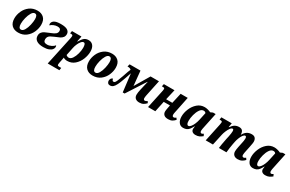

<svg xmlns="http://www.w3.org/2000/svg" viewBox="174 -2006 5590 3705"><g transform="rotate(30 2968.5 -153.5)"><path d="M39 -195Q39 -276 75 -357Q111 -438 183 -492Q255 -546 357 -546Q443 -546 497 -495.5Q551 -445 551 -342Q551 -263 516 -181.5Q481 -100 409.5 -45Q338 10 236 10Q145 10 92 -42.5Q39 -95 39 -195ZM393 -378Q393 -475 335 -475Q297 -475 266 -423.5Q235 -372 217 -299Q199 -226 199 -167Q199 -67 257 -67Q298 -67 329 -120.5Q360 -174 376.5 -248Q393 -322 393 -378Z M594 -129Q594 -173 615.5 -201.5Q637 -230 670.5 -247.5Q704 -265 766 -289L791 -299Q858 -324 887 -350.5Q916 -377 916 -416Q916 -474 844 -474Q800 -474 758 -456Q716 -438 692 -413Q688 -416 685.5 -424.5Q683 -433 683 -443Q683 -486 726 -516.5Q769 -547 875 -547Q981 -547 1025.5 -515.5Q1070 -484 1070 -434Q1070 -390 1048 -362Q1026 -334 990 -315.5Q954 -297 880 -268Q836 -250 810 -234.5Q784 -219 769.5 -196.5Q755 -174 755 -140Q755 -105 773.5 -87Q792 -69 836 -69Q884 -69 930.5 -92.5Q977 -116 997 -145Q1001 -142 1004 -131.5Q1007 -121 1007 -111Q1007 -82 985.5 -54.5Q964 -27 917 -8.5Q870 10 797 10Q698 10 646 -26Q594 -62 594 -129Z M1169 -399Q1170 -406 1173 -422Q1176 -438 1176 -448Q1176 -467 1167.5 -473.5Q1159 -480 1135 -480H1115L1125 -536H1336L1312 -414H1319Q1358 -482 1395.5 -514Q1433 -546 1495 -546Q1557 -546 1594.5 -500Q1632 -454 1632 -371Q1632 -287 1597 -198.5Q1562 -110 1493.5 -50Q1425 10 1330 10Q1281 10 1244 -13Q1243 -9 1241.5 4.5Q1240 18 1236 35L1222 103Q1215 136 1215 150Q1215 171 1224.5 177.5Q1234 184 1261 184H1301L1292 240H1032ZM1474 -363Q1474 -406 1464 -434Q1454 -462 1430 -462Q1404 -462 1377 -429.5Q1350 -397 1330 -350Q1310 -303 1302 -261L1266 -85Q1274 -75 1291 -67Q1308 -59 1326 -59Q1368 -59 1402 -109.5Q1436 -160 1455 -232Q1474 -304 1474 -363Z M1699 -195Q1699 -276 1735 -357Q1771 -438 1843 -492Q1915 -546 2017 -546Q2103 -546 2157 -495.5Q2211 -445 2211 -342Q2211 -263 2176 -181.5Q2141 -100 2069.5 -45Q1998 10 1896 10Q1805 10 1752 -42.5Q1699 -95 1699 -195ZM2053 -378Q2053 -475 1995 -475Q1957 -475 1926 -423.5Q1895 -372 1877 -299Q1859 -226 1859 -167Q1859 -67 1917 -67Q1958 -67 1989 -120.5Q2020 -174 2036.5 -248Q2053 -322 2053 -378Z M2817 -98Q2817 -144 2834 -217L2880 -414H2874L2607 0H2565L2517 -399L2469 -259Q2432 -152 2404 -95.5Q2376 -39 2347.5 -16Q2319 7 2280 7Q2250 7 2233 -13Q2216 -33 2216 -62Q2216 -93 2233 -114.5Q2250 -136 2272 -136Q2271 -118 2280 -103.5Q2289 -89 2306 -89Q2324 -89 2336.5 -102.5Q2349 -116 2365 -153Q2381 -190 2412 -276Q2416 -288 2434 -341Q2438 -353 2451.5 -391.5Q2465 -430 2477 -453Q2456 -480 2406 -480H2394L2409 -536H2651L2683 -211L2876 -536H3063L2995 -213Q2989 -186 2984.5 -160.5Q2980 -135 2980 -116Q2980 -97 2988.5 -85.5Q2997 -74 3011 -74Q3024 -74 3036 -79.5Q3048 -85 3064 -97L3088 -62Q3059 -29 3023.5 -9.5Q2988 10 2936 10Q2880 10 2848.5 -18Q2817 -46 2817 -98Z M3456 -90Q3456 -116 3466 -168L3480 -238H3341L3291 0H3129L3211 -385Q3213 -393 3217.5 -416Q3222 -439 3222 -452Q3222 -468 3213 -474Q3204 -480 3181 -480H3160L3172 -536H3409L3356 -305H3494L3546 -536H3704L3638 -213Q3636 -203 3629 -171Q3622 -139 3622 -116Q3622 -97 3630.5 -85.5Q3639 -74 3653 -74Q3667 -74 3678 -79Q3689 -84 3706 -97L3730 -62Q3703 -30 3667.5 -10Q3632 10 3579 10Q3515 10 3485.5 -18Q3456 -46 3456 -90Z M3779 -167Q3779 -250 3815.5 -338.5Q3852 -427 3920 -486.5Q3988 -546 4079 -546Q4113 -546 4152.5 -535.5Q4192 -525 4217 -512L4269 -535H4327L4262 -225Q4244 -146 4244 -119Q4244 -97 4252.5 -85Q4261 -73 4275 -73Q4286 -73 4294.5 -77.5Q4303 -82 4319 -93L4340 -50Q4305 -22 4271.5 -6Q4238 10 4188 10Q4144 10 4118 -11Q4092 -32 4092 -71Q4092 -94 4098 -128H4093Q4066 -78 4044 -49.5Q4022 -21 3990.5 -5.5Q3959 10 3912 10Q3849 10 3814 -39.5Q3779 -89 3779 -167ZM4112 -288 4147 -451Q4131 -477 4095 -477Q4048 -477 4012.5 -424.5Q3977 -372 3958 -298Q3939 -224 3939 -165Q3939 -74 3983 -74Q4007 -74 4033 -105Q4059 -136 4080 -185.5Q4101 -235 4112 -288Z M5010 -101Q5010 -139 5025 -211L5042 -292Q5060 -367 5060 -409Q5060 -459 5032 -459Q5008 -459 4983.5 -425.5Q4959 -392 4940.5 -343.5Q4922 -295 4914 -252L4903 -195Q4896 -163 4888 -103Q4880 -43 4876 0H4708Q4715 -68 4746 -223L4761 -291Q4777 -371 4777 -409Q4777 -455 4753 -455Q4728 -455 4703 -420.5Q4678 -386 4658 -338Q4638 -290 4629 -250L4575 0H4414L4498 -397Q4506 -437 4506 -448Q4506 -467 4497 -473.5Q4488 -480 4465 -480H4445L4454 -536H4685L4670 -444H4676Q4714 -499 4754.5 -522.5Q4795 -546 4847 -546Q4899 -546 4921.5 -517.5Q4944 -489 4945 -442V-434H4949Q4982 -493 5025 -520Q5068 -547 5128 -547Q5182 -547 5206.5 -516.5Q5231 -486 5231 -438Q5231 -407 5216 -338L5212 -316L5191 -215Q5185 -188 5180.5 -162.5Q5176 -137 5176 -119Q5176 -99 5184.5 -88Q5193 -77 5207 -77Q5220 -77 5231 -82.5Q5242 -88 5258 -100L5282 -64Q5256 -33 5217.5 -12.5Q5179 8 5128 8Q5070 8 5040 -22Q5010 -52 5010 -101Z M5333 -167Q5333 -250 5369.5 -338.5Q5406 -427 5474 -486.5Q5542 -546 5633 -546Q5667 -546 5706.5 -535.5Q5746 -525 5771 -512L5823 -535H5881L5816 -225Q5798 -146 5798 -119Q5798 -97 5806.5 -85Q5815 -73 5829 -73Q5840 -73 5848.5 -77.5Q5857 -82 5873 -93L5894 -50Q5859 -22 5825.5 -6Q5792 10 5742 10Q5698 10 5672 -11Q5646 -32 5646 -71Q5646 -94 5652 -128H5647Q5620 -78 5598 -49.5Q5576 -21 5544.5 -5.5Q5513 10 5466 10Q5403 10 5368 -39.5Q5333 -89 5333 -167ZM5666 -288 5701 -451Q5685 -477 5649 -477Q5602 -477 5566.5 -424.5Q5531 -372 5512 -298Q5493 -224 5493 -165Q5493 -74 5537 -74Q5561 -74 5587 -105Q5613 -136 5634 -185.5Q5655 -235 5666 -288Z"/></g></svg>

Font: Noto Serif NarrowExtraBold
Style: Italic
Weight: 800
Width: 4
Italic angle: -12°
Designer: Monotype Design Team
Foundry: Monotype Imaging Inc.
Version: Version 1.001